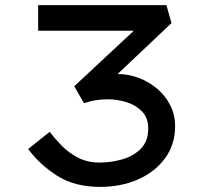

<svg xmlns="http://www.w3.org/2000/svg" viewBox="-20 -720 804 750"><path d="M371 10Q272 10 204 -33Q136 -76 90 -138L174 -205Q193 -180 220 -152Q247 -124 284 -104.5Q321 -85 369 -85Q414 -85 457.5 -97.5Q501 -110 530 -139Q559 -168 559 -218Q559 -260 534.5 -285Q510 -310 474 -321Q438 -332 404 -332Q383 -332 365.5 -330Q348 -328 334 -324.5Q320 -321 308 -317L270 -383L536 -631L527 -600H129V-700H630L650 -630L371 -366L346 -422Q359 -426 385.5 -428.5Q412 -431 437 -431Q482 -431 522.5 -415.5Q563 -400 595 -372.5Q627 -345 645.5 -308Q664 -271 664 -227Q664 -155 624.5 -101.5Q585 -48 519 -19Q453 10 371 10Z"/></svg>

Font: Lexend Zetta
Style: Regular
Weight: 400
Designer: Bonnie Shaver-Troup, Thomas Jockin
Foundry: Lexend
Version: Version 1.007